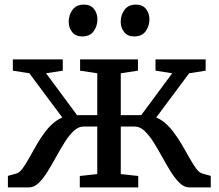

<svg xmlns="http://www.w3.org/2000/svg" viewBox="-20 -813 949 833"><path d="M14.3 0V-49.9L51.4 -60.3Q64.7 -64 78.4 -82.7Q92 -101.5 107.2 -128.8Q122.3 -156.2 139.6 -186.2Q156.9 -216.3 177.8 -243.4Q198.7 -270.6 223.7 -288.6Q248.6 -306.7 278.7 -309.5V-265L107.4 -495.1L35.7 -506.4V-555.3H252.3V-506.4L179.8 -495.1L314.4 -313.4H402V-495.1L327.5 -506.4V-555.3H578.5V-506.4L504 -495.1V-313.4H592.6L727.2 -495.1L654.7 -506.4V-555.3H872.3V-506.4L800.6 -495.1L629.3 -265V-309.5Q659.5 -306.7 684.4 -288.6Q709.3 -270.6 730.2 -243.4Q751.1 -216.3 768.6 -186.2Q786.1 -156.2 801.4 -128.8Q816.7 -101.5 830.4 -82.7Q844.2 -64 857.3 -60.3L894.4 -49.9V0H800.9Q779 0 759.4 -19Q739.7 -38.1 720.9 -68.1Q702.1 -98.2 683.7 -132Q665.3 -165.8 646.3 -195.8Q627.4 -225.9 607.2 -244.9Q587 -264 564.5 -264H504V-57.8L579.8 -49.5V0H326.2V-49.5L402 -57.8V-264H342.5Q320 -264 299.8 -244.9Q279.6 -225.9 260.7 -195.8Q241.7 -165.8 223.3 -132Q204.9 -98.2 186.1 -68.1Q167.3 -38.1 147.7 -19Q128.1 0 106.1 0ZM336.1 -654.9Q308.2 -654.9 293.1 -673.8Q278 -692.7 278 -719Q278 -747.8 294.7 -770.4Q311.3 -793 343.7 -793H344.7Q372.9 -793 387.8 -774.1Q402.7 -755.2 402.7 -728.9Q402.7 -700.2 386.4 -677.5Q370 -654.9 337.1 -654.9ZM561.7 -654.9Q533.8 -654.9 518.7 -673.8Q503.7 -692.7 503.7 -719Q503.7 -747.8 520.3 -770.4Q536.9 -793 569.3 -793H570.3Q598.5 -793 613.4 -774.1Q628.3 -755.2 628.3 -728.9Q628.3 -700.2 612 -677.5Q595.6 -654.9 562.7 -654.9Z"/></svg>

Font: Merriweather 7pt Light
Style: Regular
Weight: 300
Designer: Eben Sorkin
Foundry: Eben Sorkin
Version: Version 2.200;gftools[0.9.31]